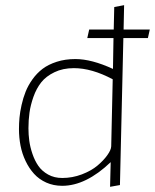

<svg xmlns="http://www.w3.org/2000/svg" viewBox="-20 -723 598 741"><path d="M420.9 -695.8 418.9 -608.9H324.2L316.9 -576.2H418L416 -457Q333.5 -495.1 271 -495.1Q231.4 -495.1 199 -484.6Q166.5 -474.1 144.3 -457.3Q122.1 -440.4 105.2 -416.7Q88.4 -393.1 78.9 -369.1Q69.3 -345.2 63.2 -317.6Q57.1 -290 55.2 -268.6Q53.2 -247.1 53.2 -225.1Q53.2 -191.9 59.3 -160.6Q65.4 -129.4 78.9 -101.3Q92.3 -73.2 111.6 -52Q130.9 -30.8 158.7 -18.3Q186.5 -5.9 220.2 -5.9Q311.5 -5.9 407.2 -97.2L404.8 -2L442.9 -8.8L456.1 -576.2H550.8L558.1 -608.9H457L459 -703.1ZM409.2 -158.2Q408.7 -144.5 394.3 -124.3Q379.9 -104 356.2 -84Q332.5 -64 295.9 -50Q259.3 -36.1 220.2 -36.1Q189.5 -36.1 165.8 -49.3Q142.1 -62.5 128.2 -82.5Q114.3 -102.5 105.2 -129.2Q96.2 -155.8 93 -179.7Q89.8 -203.6 89.8 -228Q89.8 -259.3 93.8 -288.1Q97.7 -316.9 109.1 -349.4Q120.6 -381.8 139.2 -405.3Q157.7 -428.7 190.2 -444.3Q222.7 -460 265.1 -460Q334.5 -460 415 -417Z"/></svg>

Font: Comic Neue Angular Light
Style: Regular
Weight: 300
Designer: Craig Rozynski
Foundry: Craig Rozynski
Version: Version 2.003